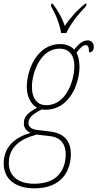

<svg xmlns="http://www.w3.org/2000/svg" viewBox="-67 -786 531 1046"><path d="M266 -606H294C317 -654 353 -702 402 -753L405 -766H397C349 -727 312 -684 286 -645C272 -686 249 -729 220 -766H213L210 -753C237 -710 259 -651 266 -606ZM121 240C274 240 319 139 319 53C319 -21 278 -60 209 -69L129 -79C108 -82 88 -94 88 -114C88 -141 102 -160 161 -190C166 -189 174 -188 179 -188C317 -188 366 -337 366 -423C366 -455 359 -482 350 -499C373 -529 386 -540 400 -540C411 -540 418 -533 418 -501C432 -501 444 -508 444 -531C444 -551 431 -566 412 -566C385 -566 367 -552 337 -516C318 -537 290 -546 261 -546C135 -546 79 -406 79 -313C79 -258 102 -217 135 -199C74 -167 63 -144 63 -113C63 -87 79 -71 100 -62C26 -43 -47 8 -47 103C-47 192 19 240 121 240ZM185 -213C138 -213 107 -246 107 -313C107 -391 154 -521 257 -521C305 -521 338 -492 338 -424C338 -355 298 -213 185 -213ZM120 215C24 215 -19 166 -19 103C-19 20 36 -27 133 -53L208 -44C264 -37 291 1 291 53C291 136 249 215 120 215Z"/></svg>

Font: Noto Serif Condensed Thin
Style: Italic
Weight: 100
Width: 3
Italic angle: -12°
Designer: Monotype Design Team
Foundry: Monotype Imaging Inc.
Version: Version 2.013